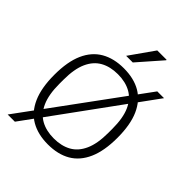

<svg xmlns="http://www.w3.org/2000/svg" viewBox="-223 -828 981 981"><g transform="rotate(45 268.0 -337.0)"><path d="M268 12Q196 12 145 -17.5Q94 -47 67 -108Q40 -169 40 -263Q40 -358 67 -418.5Q94 -479 145 -508.5Q196 -538 268 -538Q341 -538 391.5 -508.5Q442 -479 469 -418.5Q496 -358 496 -263Q496 -169 469 -108Q442 -47 391.5 -17.5Q341 12 268 12ZM268 -31Q323 -31 362.5 -53Q402 -75 423.5 -123Q445 -171 445 -248V-278Q445 -356 423.5 -403.5Q402 -451 362.5 -473Q323 -495 268 -495Q213 -495 173.5 -473Q134 -451 112.5 -403.5Q91 -356 91 -278V-248Q91 -171 112.5 -123Q134 -75 173.5 -53Q213 -31 268 -31ZM15 49 472 -575H521L67 49ZM231 -591 324 -723H391L392 -720L279 -591Z"/></g></svg>

Font: Archivo Thin
Style: Regular
Weight: 250
Designer: Hector Gatti
Foundry: Omnibus-Type
Version: Version 2.001